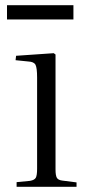

<svg xmlns="http://www.w3.org/2000/svg" viewBox="-20 -720 347 740"><path d="M44 0V-18L96 -23Q113 -26 118 -35Q123 -44 123 -70V-421Q123 -458 117 -470Q111 -482 89 -483L40 -488L42 -505L187 -515L194 -510V-67Q194 -44 199 -35Q204 -26 220 -24L275 -17V0ZM7 -645V-700H263V-645Z"/></svg>

Font: Literata 60pt Light
Style: Regular
Weight: 300
Designer: Latin by Veronika Burian and Jose Scaglione. Greek by Irene Vlachou. Cyrillic by Vera Evstafieva.
Foundry: TypeTogether
Version: Version 3.103;gftools[0.9.29]